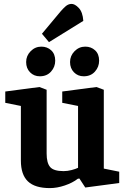

<svg xmlns="http://www.w3.org/2000/svg" viewBox="-20 -952 640 984"><path d="M236 12Q159 12 123 -22.5Q87 -57 87 -129V-409L7 -425V-483L182 -506L219 -492V-165Q219 -117 237 -96Q255 -75 306 -75Q326 -75 347 -80.5Q368 -86 380 -92V-409L299 -425V-483L474 -506L512 -492V-88L591 -72V-14L417 9L387 -37L379 -36Q352 -15 312 -1.5Q272 12 236 12ZM409 -561Q379 -561 359 -581.5Q339 -602 339 -634Q339 -666 362 -689.5Q385 -713 417 -713Q447 -713 467.5 -694Q488 -675 488 -641Q488 -609 466.5 -585Q445 -561 409 -561ZM184 -561Q154 -561 134 -581.5Q114 -602 114 -634Q114 -666 137 -689.5Q160 -713 192 -713Q222 -713 242.5 -694Q263 -675 263 -641Q263 -609 241.5 -585Q220 -561 184 -561ZM231 -736 195 -779 291 -894Q303 -908 316 -919.5Q329 -931 345 -932Q363 -933 383.5 -911.5Q404 -890 407 -845Z"/></svg>

Font: Faustina
Style: Bold
Weight: 700
Designer: Alfonso Garcia
Foundry: http://www.omnibus-type.com
Version: Version 1.200